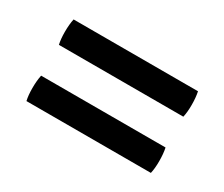

<svg xmlns="http://www.w3.org/2000/svg" viewBox="-60 -573 650 556"><g transform="rotate(30 265.0 -294.5)"><path d="M473 -158H57Q53 -175 53 -199.5Q53 -224 57 -243H473Q477 -224 477 -199.5Q477 -175 473 -158ZM473 -346H57Q53 -363 53 -387.5Q53 -412 57 -431H473Q477 -412 477 -387.5Q477 -363 473 -346Z"/></g></svg>

Font: Signika Negative
Style: Regular
Weight: 400
Designer: Anna Giedrys
Foundry: Anna Giedrys
Version: Version 1.001